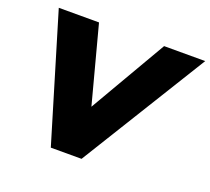

<svg xmlns="http://www.w3.org/2000/svg" viewBox="-120 -857 1104 1009"><g transform="rotate(20 432.0 -352.5)"><path d="M257 0 45 -705H270L384 -275L634 -705H864L429 0Z"/></g></svg>

Font: Winston Black
Style: Italic
Weight: 900
Italic angle: -9°
Designer: Original fonts by Vernon Adams / Changes by Cristiano Sobral
Foundry: VOriginal fonts by Vernon Adams / Changes by Cristiano Sobral
Version: Version 2.503;July 17, 2020;FontCreator 13.0.0.2655 64-bit